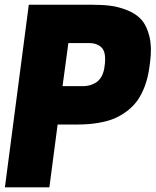

<svg xmlns="http://www.w3.org/2000/svg" viewBox="-20 -800 665 820"><path d="M226.1 -268.1 190.9 0H1L103 -779.8H372.1Q417 -779.8 451.9 -775.4Q486.8 -771 524.4 -755.9Q562 -740.7 584.5 -715.3Q606.9 -689.9 618.2 -644Q629.4 -598.1 621.1 -536.1L618.2 -514.2Q612.3 -469.2 598.6 -432.6Q585 -396 566.9 -370.8Q548.8 -345.7 524.2 -326.9Q499.5 -308.1 474.9 -296.9Q450.2 -285.6 419.7 -279.1Q389.2 -272.5 362.8 -270.3Q336.4 -268.1 305.2 -268.1ZM247.1 -432.1H334Q349.6 -432.1 363.5 -435.8Q377.4 -439.5 391.4 -448.5Q405.3 -457.5 414.8 -475.6Q424.3 -493.7 426.8 -519L428.2 -529.8Q432.6 -580.1 412.8 -598.1Q393.1 -616.2 358.9 -616.2H272Z"/></svg>

Font: Cooper Hewitt
Style: Heavy Italic
Weight: 714
Designer: Village Type and Design LLC
Foundry: Cooper Hewitt Smithsonian Design Museum
Version: 1.000